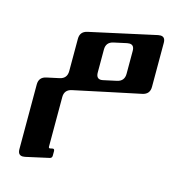

<svg xmlns="http://www.w3.org/2000/svg" viewBox="-125 -621 1056 1108"><g transform="rotate(15 403.5 -67.0)"><path d="M522.5 -414.6C527.3 -415.5 532.2 -416 536.1 -416C555.7 -416 565.4 -403.8 565.4 -379.9V-243.2C565.4 -213.9 551.3 -195.8 522.5 -189.5L445.8 -172.9C440.4 -171.9 436 -170.9 431.6 -170.9C412.6 -170.9 402.8 -183.1 402.8 -207.5V-344.7C402.8 -374 417 -391.6 445.8 -397.9ZM683.6 -154.8C712.4 -161.1 726.6 -178.7 726.6 -208V-471.2C726.6 -495.1 716.8 -507.3 697.3 -507.3C693.4 -507.3 688.5 -506.8 683.6 -505.9L284.7 -418.5C255.9 -412.1 241.7 -394.5 241.7 -365.2V-172.4C241.7 -143.1 227.5 -125 198.7 -118.7L123.5 -102.5C94.7 -96.2 80.6 -78.6 80.6 -49.3V336.9C80.6 360.8 90.3 373 109.9 373C113.8 373 118.7 372.6 123.5 371.6L262.2 340.8C272 338.9 276.4 333 276.4 323.2V296.4C276.4 286.6 272 282.2 262.2 284.7L251.5 287.1C245.1 288.6 241.7 285.6 241.7 279.3V-17.1C241.7 -46.4 255.9 -64 284.7 -70.3C445.8 -105 522.5 -120.6 683.6 -154.8Z"/></g></svg>

Font: QTS-Omar 
Style: Regular
Weight: 400
Designer: Mohammed Abd El khaliq
Foundry: QafType Studio
Version: Version 1.001